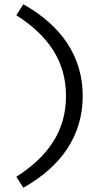

<svg xmlns="http://www.w3.org/2000/svg" viewBox="-20 -735 474 896"><path d="M56 90 89 141C267 41 366 -103 366 -287C366 -471 267 -615 89 -715L56 -664C208 -567 288 -447 288 -287C288 -127 208 -7 56 90Z"/></svg>

Font: Mission
Style: Regular
Weight: 400
Version: Version 1.000;FEAKit 1.0